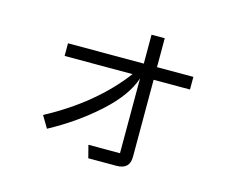

<svg xmlns="http://www.w3.org/2000/svg" viewBox="-96 -773 1192 969"><g transform="rotate(15 500.0 -288.5)"><path d="M842 -480V-414H652V-11Q652 54 583 54H436L419 -12H584V-403Q554 -309 444.5 -210Q335 -111 196 -36L159 -98Q402 -228 542 -414H187V-480H583V-631H652V-480Z"/></g></svg>

Font: IBM Plex Sans SC
Style: Regular
Weight: 400
Designer: Mike Abbink; Paul van der Laan; Pieter van Rosmalen; Eunyou Noh; Wujin Sim; Chorong Kim; Dohee Lee; Yejin We; Jinhee Kim
Foundry: Sandoll Inc.
Version: Version 1.000